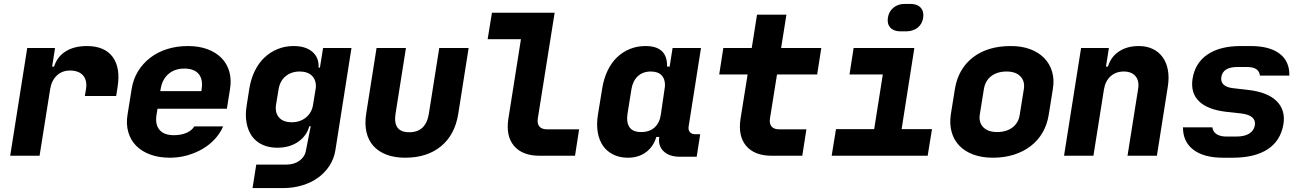

<svg xmlns="http://www.w3.org/2000/svg" viewBox="-20 -795 6640 980"><path d="M32 0 119 -550H261L246 -455H256Q272 -506 315.5 -533Q359 -560 423 -560Q514 -560 555 -504.5Q596 -449 580 -350L573 -305H413L419 -340Q426 -385 404 -410Q382 -435 337 -435Q297 -435 270 -409.5Q243 -384 236 -340L182 0Z M848 10Q791 10 747.5 -6Q704 -22 675.5 -50.5Q647 -79 635 -120Q623 -161 631 -210L652 -341Q660 -391 684.5 -431Q709 -471 746.5 -500Q784 -529 833 -544.5Q882 -560 939 -560Q995 -560 1038.5 -544Q1082 -528 1110.5 -499Q1139 -470 1150.5 -429.5Q1162 -389 1154 -340L1138 -240H784L779 -210Q771 -160 794 -132.5Q817 -105 867 -105Q905 -105 932 -117Q959 -129 972 -150H1119Q1104 -115 1077 -85.5Q1050 -56 1014 -35Q978 -14 935.5 -2Q893 10 848 10ZM798 -330H1008L1009 -340Q1017 -390 994 -417.5Q971 -445 921 -445Q872 -445 840 -417.5Q808 -390 800 -341Z M1395 -41Q1352 -41 1319 -56.5Q1286 -72 1266 -100Q1246 -128 1238.5 -168Q1231 -208 1239 -256L1253 -345Q1261 -393 1280.5 -433Q1300 -473 1329.5 -501Q1359 -529 1397 -544.5Q1435 -560 1478 -560Q1541 -560 1575 -530Q1609 -500 1606 -450H1613L1629 -550H1774L1692 -29Q1685 15 1662 50.5Q1639 86 1604 111.5Q1569 137 1523 151Q1477 165 1424 165H1269L1288 45H1443Q1482 45 1509.5 24.5Q1537 4 1542 -29L1566 -151H1559Q1545 -101 1501.5 -71Q1458 -41 1395 -41ZM1389 -261Q1383 -219 1404.5 -195Q1426 -171 1469 -171Q1512 -171 1542 -195.5Q1572 -220 1578 -261L1592 -347Q1595 -385 1573 -407.5Q1551 -430 1510 -430Q1467 -430 1438 -406Q1409 -382 1402 -340Z M1849 -214 1902 -550H2052L1999 -215Q1984 -120 2069 -120Q2154 -120 2169 -215L2222 -550H2372L2319 -214Q2302 -107 2231 -48.5Q2160 10 2048 10Q1994 10 1953 -5.5Q1912 -21 1886 -50Q1860 -79 1850.5 -120.5Q1841 -162 1849 -214Z M2811 -730 2725 -190Q2721 -164 2733 -149.5Q2745 -135 2771 -135H2936L2915 0H2735Q2646 0 2603.5 -50.5Q2561 -101 2575 -190L2639 -595H2469L2491 -730Z M3032 -210 3054 -345Q3062 -394 3081 -434Q3100 -474 3129 -502Q3158 -530 3195 -545Q3232 -560 3275 -560Q3387 -560 3385 -455H3398L3413 -550H3558L3495 -150Q3492 -132 3501 -121Q3510 -110 3528 -110H3554L3536 5H3450Q3396 5 3367 -23Q3338 -51 3345 -96H3330Q3315 -46 3277 -18Q3239 10 3185 10Q3143 10 3110.5 -6Q3078 -22 3058 -50.5Q3038 -79 3031 -120Q3024 -161 3032 -210ZM3253 -121Q3295 -121 3321 -144.5Q3347 -168 3353 -210L3374 -354Q3376 -390 3357.5 -410Q3339 -430 3302 -430Q3261 -430 3235.5 -406Q3210 -382 3203 -340L3183 -215Q3176 -172 3192.5 -146.5Q3209 -121 3253 -121Z M3672 -550H3817L3844 -720H3994L3967 -550H4172L4151 -415H3946L3910 -190Q3906 -164 3918 -149.5Q3930 -135 3956 -135H4096L4075 0H3920Q3831 0 3788.5 -50.5Q3746 -101 3760 -190L3796 -415H3651Z M4225 0 4247 -136H4442L4486 -415H4316L4337 -550H4647L4582 -136H4737L4715 0ZM4512 -705Q4517 -737 4540.5 -756Q4564 -775 4598 -775H4628Q4662 -775 4679.5 -755.5Q4697 -736 4692 -704Q4687 -672 4663.5 -653.5Q4640 -635 4605 -635H4576Q4542 -635 4524.5 -654Q4507 -673 4512 -705Z M4981 -210Q4975 -170 4999 -145.5Q5023 -121 5069 -121Q5117 -121 5148 -144.5Q5179 -168 5185 -210L5206 -341Q5212 -381 5188 -405.5Q5164 -430 5118 -430Q5070 -430 5039.5 -406.5Q5009 -383 5002 -341ZM4854 -341Q4871 -444 4946 -502Q5021 -560 5139 -560Q5195 -560 5238 -544Q5281 -528 5309.5 -499Q5338 -470 5350 -429.5Q5362 -389 5354 -341L5333 -210Q5325 -159 5301.5 -118.5Q5278 -78 5241 -49.5Q5204 -21 5155 -5.5Q5106 10 5048 10Q4992 10 4948.5 -6Q4905 -22 4877 -51Q4849 -80 4837.5 -120.5Q4826 -161 4833 -210Z M5498 -550H5640L5625 -455H5635Q5650 -505 5691.5 -532.5Q5733 -560 5793 -560Q5833 -560 5864 -545Q5895 -530 5914.5 -503Q5934 -476 5941 -438Q5948 -400 5941 -355L5885 0H5735L5789 -340Q5796 -382 5776 -406Q5756 -430 5716 -430Q5676 -430 5649 -406Q5622 -382 5615 -340L5561 0H5411Z M6222 10Q6125 10 6071.5 -30.5Q6018 -71 6018 -145H6168Q6171 -122 6190 -110Q6209 -98 6240 -98H6290Q6332 -98 6356 -113Q6380 -128 6385 -155Q6393 -207 6314 -216L6241 -224Q6144 -235 6100 -278Q6056 -321 6067 -393Q6080 -474 6143.5 -517Q6207 -560 6313 -560H6363Q6461 -560 6512 -520.5Q6563 -481 6561 -409H6411Q6406 -453 6346 -453H6296Q6222 -453 6214 -402Q6210 -379 6224.5 -364Q6239 -349 6273 -345L6351 -336Q6449 -325 6495.5 -279.5Q6542 -234 6531 -162Q6517 -77 6451 -33.5Q6385 10 6272 10Z"/></svg>

Font: JetBrains Mono ExtraBold
Style: Italic
Weight: 800
Designer: Philipp Nurullin, Konstantin Bulenkov
Foundry: JetBrains
Version: Version 1.000; ttfautohint (v1.8.3)